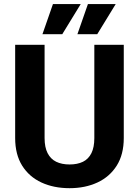

<svg xmlns="http://www.w3.org/2000/svg" viewBox="-20 -936 698 965"><path d="M602.1 -710.9V-242.2Q602.1 -159.7 566.7 -103.5Q531.2 -47.4 469.7 -18.8Q408.2 9.8 329.6 9.8Q250 9.8 188.2 -18.8Q126.5 -47.4 91.3 -103.5Q56.2 -159.7 56.2 -242.2V-710.9H204.1V-242.2Q204.1 -195.8 219.2 -166.3Q234.4 -136.7 262.5 -123Q290.5 -109.4 329.6 -109.4Q369.1 -109.4 397 -123Q424.8 -136.7 439.5 -166.3Q454.1 -195.8 454.1 -242.2V-710.9ZM246.1 -915.5H385.7L293 -764.2H193.4ZM421.9 -915.5H561.5L468.8 -764.2H369.1Z"/></svg>

Font: Heebo
Style: Bold
Weight: 700
Designer: Oded Ezer
Foundry: Ezer Type House
Version: Version 3.100